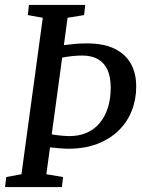

<svg xmlns="http://www.w3.org/2000/svg" viewBox="-20 -763 579 783"><path d="M0.5 0 5.5 -41 67.5 -52.5 154.5 -690.5 93.5 -701.5 98 -743H327.5L323 -701.5L255.5 -690.5L240.5 -579Q268.5 -582.5 289.2 -584.2Q310 -586 335.5 -586Q402 -586 446.2 -564.8Q490.5 -543.5 513 -504.5Q535.5 -465.5 535.5 -410Q535.5 -357 517.2 -311Q499 -265 463.2 -230.2Q427.5 -195.5 376.2 -176Q325 -156.5 259 -156.5Q243 -156.5 221 -158.5Q199 -160.5 184 -162L169 -52.5L237 -41L232.5 0ZM233.5 -528 191 -215Q210.5 -211.5 230.5 -209.8Q250.5 -208 263.5 -208Q302 -208 333.2 -221.5Q364.5 -235 386.2 -260.8Q408 -286.5 419.8 -323.2Q431.5 -360 431.5 -405.5Q431.5 -448 418.8 -477Q406 -506 380.2 -521.2Q354.5 -536.5 315 -536.5Q298.5 -536.5 277 -534.5Q255.5 -532.5 233.5 -528Z"/></svg>

Font: Merriweather 24pt SemiCondensed
Style: Italic
Weight: 400
Width: 4
Italic angle: -7.8°
Designer: Eben Sorkin
Foundry: Eben Sorkin
Version: Version 2.101